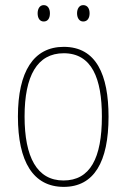

<svg xmlns="http://www.w3.org/2000/svg" viewBox="-20 -786 495 750"><path d="M127 -734C127 -717 134 -702 151 -702C167 -702 175 -715 175 -734C175 -752 167 -766 151 -766C134 -766 127 -750 127 -734ZM281 -734C281 -717 289 -702 305 -702C322 -702 330 -716 330 -734C330 -752 322 -766 305 -766C289 -766 281 -751 281 -734ZM404 -330C404 -494 356 -603 229 -603C111 -603 50 -506 50 -331C50 -154 110 -56 229 -56C347 -56 404 -153 404 -330ZM76 -331C76 -489 125 -578 229 -578C339 -578 378 -479 378 -331C378 -168 332 -81 228 -81C124 -81 76 -173 76 -331Z"/></svg>

Font: Noto Sans Malayalam UI Condensed Thin
Style: Regular
Weight: 100
Width: 3
Designer: Jelle Bosma - Monotype Design Team
Foundry: Monotype Imaging Inc.
Version: Version 2.104